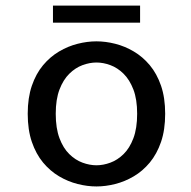

<svg xmlns="http://www.w3.org/2000/svg" viewBox="-20 -661 690 692"><path d="M327.6 11Q294.5 11 259.9 2.2Q225.2 -6.5 193 -25.5Q160.8 -44.5 135.2 -75.2Q109.7 -106 94.8 -149.5Q79.9 -193 79.9 -251Q79.9 -308.5 94.8 -352Q109.7 -395.5 135.2 -426Q160.8 -456.5 193 -475.5Q225.2 -494.5 259.9 -503.2Q294.5 -512 327.6 -512Q360.6 -512 395.3 -503.2Q429.9 -494.5 462.1 -475.5Q494.4 -456.5 519.9 -426Q545.4 -395.5 560.4 -352Q575.3 -308.5 575.3 -251Q575.3 -193 560.4 -149.5Q545.4 -106 519.9 -75.2Q494.4 -44.5 462.1 -25.5Q429.9 -6.5 395.3 2.2Q360.6 11 327.6 11ZM327.6 -65.3Q352.3 -65.3 377.9 -74.8Q403.6 -84.2 425.4 -105.6Q447.2 -126.9 460.8 -162.8Q474.3 -198.6 474.3 -251Q474.3 -302.9 460.8 -338.3Q447.2 -373.7 425.4 -395.2Q403.6 -416.7 377.9 -426.2Q352.3 -435.7 327.6 -435.7Q303.1 -435.7 277.3 -426.2Q251.6 -416.7 229.8 -395.2Q207.9 -373.7 194.4 -338.3Q180.9 -302.9 180.9 -251Q180.9 -198.6 194.4 -162.8Q207.9 -126.9 229.8 -105.6Q251.6 -84.2 277.3 -74.8Q303.1 -65.3 327.6 -65.3ZM170.9 -579.4V-640.7H484.9V-579.4Z"/></svg>

Font: Trispace Thin
Style: Regular
Weight: 100
Designer: Tyler Finck
Foundry: Etcetera Type Company
Version: Version 1.210